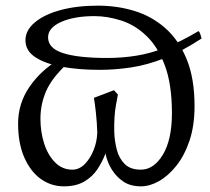

<svg xmlns="http://www.w3.org/2000/svg" viewBox="-20 -644 741 679"><path d="M314 -587Q243 -587 196.5 -566.5Q150 -546 150 -512Q150 -473 203.5 -456Q257 -439 359 -439Q412 -439 462 -447Q512 -455 565 -475.5Q618 -496 682 -534Q686 -531 688.5 -523Q691 -515 693 -508Q623 -462 561.5 -438Q500 -414 443.5 -405.5Q387 -397 332 -397Q260 -397 201 -407.5Q142 -418 106 -441Q70 -464 70 -502Q70 -537 103.5 -565Q137 -593 194.5 -608.5Q252 -624 326 -624Q394 -624 455 -605.5Q516 -587 564 -545Q612 -503 640 -435Q668 -367 668 -269Q668 -199 650 -146Q632 -93 603 -57Q574 -21 541.5 -3Q509 15 479 15Q441 15 416 -2Q391 -19 375 -45Q359 -71 353 -101Q342 -72 324.5 -45.5Q307 -19 278 -2Q249 15 206 15Q161 15 124.5 -11Q88 -37 66 -87Q44 -137 44 -207Q44 -278 84 -336.5Q124 -395 188 -433Q191 -431 203 -427Q215 -423 218 -419Q163 -368 143 -321.5Q123 -275 123 -224Q123 -178 136 -137Q149 -96 174.5 -70Q200 -44 236 -44Q260 -44 279.5 -63.5Q299 -83 311 -113Q323 -143 324 -175Q323 -211 319 -247Q315 -283 312 -298Q333 -306 350.5 -312.5Q368 -319 383 -325Q387 -320 392 -315Q397 -310 397 -310Q397 -310 390 -272Q383 -234 384 -178Q385 -146 393 -115Q401 -84 421 -64Q441 -44 478 -44Q524 -44 556 -97Q588 -150 588 -244Q588 -346 563 -412.5Q538 -479 497.5 -517.5Q457 -556 408.5 -571.5Q360 -587 314 -587Z"/></svg>

Font: ChillKai
Style: Regular
Weight: 400
Designer: ChillType
Foundry: 寒蝉字型
Version: Version 2.000